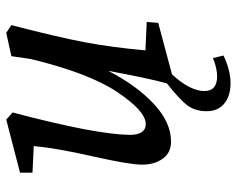

<svg xmlns="http://www.w3.org/2000/svg" viewBox="-90 -454 741 600"><g transform="rotate(-90 280.0 -153.5)"><path d="M296 115Q296 155 342 155Q367 155 399 142L407 175Q360 197 320.5 197Q281 197 257 177.5Q233 158 233 122.5Q233 87 250.5 63Q268 39 320 -2Q336 -60 359 -185Q313 -96 255.5 -42.5Q198 11 138 11Q103 11 84.5 -15Q66 -41 66 -80Q66 -119 92 -234Q118 -349 124 -418L41 -422V-461L207 -504L229 -484Q161 -227 159 -119Q159 -68 193 -68Q233 -68 292.5 -156.5Q352 -245 396 -427L405 -488L478 -504L502 -488Q465 -345 449 -261.5Q433 -178 423 -69L512 -65L509 -29L348 14Q296 71 296 115Z"/></g></svg>

Font: Andada
Style: Italic
Weight: 400
Italic angle: -8.29999°
Designer: Carolina Giovagnoli
Foundry: Carolina Giovagnoli
Version: Version 1.003